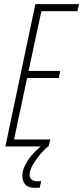

<svg xmlns="http://www.w3.org/2000/svg" viewBox="-20 -708 402 928"><path d="M6 0 151 -688H362L354 -654H180L118 -365H271L264 -331H111L48 -34H223L215 0ZM149 200Q128 200 114.5 193Q101 186 94.5 172.5Q88 159 88 142Q88 107 116.5 64.5Q145 22 193 -12L215 -2Q196 12 175 37Q154 62 138.5 89Q123 116 123 137Q123 150 132 159Q141 168 162 168Q165 168 168.5 168Q172 168 179 167L172 199Q165 200 160.5 200Q156 200 149 200Z"/></svg>

Font: Saira UltraCondensed Thin
Style: Italic
Weight: 250
Width: 1
Italic angle: -12°
Designer: Hector Gatti with collaboration of the Omnibus-Type team
Foundry: Omnibus-Type
Version: Version 1.101